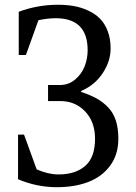

<svg xmlns="http://www.w3.org/2000/svg" viewBox="-20 -760 568 800"><path d="M55.2 -13.2V-199.2H80.1L132.8 -54.2Q180.7 -33.2 224.1 -33.2Q294.4 -33.2 335.2 -68.8Q376 -104.5 376 -182.1Q376 -252 335 -295.4Q293.9 -338.9 231 -338.9H180.2V-405.8H230Q266.1 -405.8 293.2 -428.7Q320.3 -451.7 332.8 -483.9Q345.2 -516.1 345.2 -550.8Q345.2 -684.1 211.9 -684.1Q180.2 -684.1 140.1 -675.8L87.9 -530.8H58.1V-710.9Q136.7 -740.2 221.2 -740.2Q256.3 -740.2 287.1 -734.9Q317.9 -729.5 346.7 -716.3Q375.5 -703.1 396 -682.9Q416.5 -662.6 428.7 -630.6Q440.9 -598.6 440.9 -558.1Q440.9 -504.9 407.7 -454.8Q374.5 -404.8 317.9 -380.9V-377Q356.4 -364.3 382.8 -349.6Q409.2 -335 430.7 -312.5Q452.1 -290 462.6 -257.8Q473.1 -225.6 473.1 -182.1Q473.1 -116.2 439.2 -70.1Q405.3 -23.9 348.4 -2Q291.5 20 216.8 20Q133.3 20 55.2 -13.2Z"/></svg>

Font: Amethysta
Style: Regular
Weight: 400
Designer: Konstantin Vinogradov, Alexei Vanyashin
Foundry: Cyreal (www.cyreal.org)
Version: Version 1.002